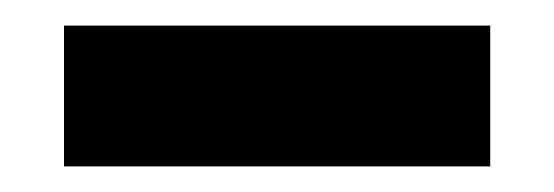

<svg xmlns="http://www.w3.org/2000/svg" viewBox="-20 -722 433 150"><path d="M30 -592V-702H363V-592Z"/></svg>

Font: Fustat
Style: Bold
Weight: 700
Designer: Mohamed Gaber, Khaled Hosny, Laura Garcia Mut
Foundry: Kief Type Foundry, Alif Type Foundry, Hard Type Foundry
Version: Version 1.007